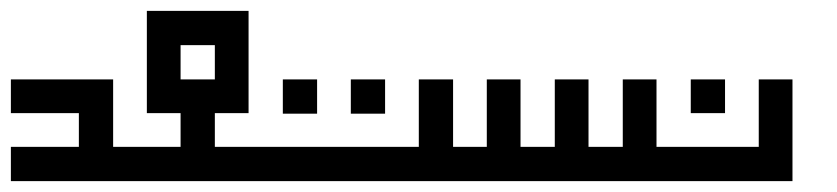

<svg xmlns="http://www.w3.org/2000/svg" viewBox="-20 -508 1539 353"><path d="M0 -362H188V-300V-238H250V-175H188H0V-238H125V-300H0Z M250 -488H437V-425V-362V-300H375V-238H437H500V-175H437H375H312H250H187H125V-237H187V-238H250H312V-300H250V-362V-425ZM312 -425V-362H375V-425Z M625 -299V-362H688V-299ZM500 -299V-362H563V-299ZM750 -362H813V-238H875V-175H813H812H750H437H375V-238H437H750Z M875 -362H937V-238H1000V-362H1062V-238H1125V-362H1187V-237H1250V-175H1187H1125H1062H1000H937H875H812H750V-237H812V-238H875Z M1250 -300V-362H1313V-300ZM1375 -362H1437V-175H1375H1187H1125V-238H1187H1375Z"/></svg>

Font: Jawi Kufi
Style: Medium
Weight: 500
Version: Version 2.3